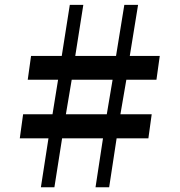

<svg xmlns="http://www.w3.org/2000/svg" viewBox="-20 -790 758 810"><path d="M184.5 -206.5H63.5L77.5 -308H201.5L225 -453.5H97L111 -554H240.5L274.5 -769.5H331.5L297.5 -554H469.5L504.5 -769.5H562.5L527.5 -554H654L640 -453.5H513L488 -308H620L606 -206.5H472L440.5 0H383L414.5 -206.5H242L209.5 0H152.5ZM430.5 -308 455 -453.5H282.5L258 -308Z"/></svg>

Font: Merriweather 28pt Black
Style: Regular
Weight: 900
Version: Version 2.100